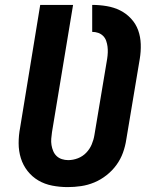

<svg xmlns="http://www.w3.org/2000/svg" viewBox="-20 -755 640 783"><path d="M256 8Q224 8 193 2Q162 -4 136.5 -19Q111 -34 92.5 -57.5Q74 -81 65 -110Q56 -139 56 -171Q56 -203 62 -234L144 -735H278L192 -216Q190 -203 189 -189.5Q188 -176 190 -163.5Q192 -151 197 -139Q202 -127 211 -118.5Q220 -110 232.5 -106Q245 -102 258 -102Q278 -102 297.5 -109.5Q317 -117 331.5 -132Q346 -147 354 -166Q362 -185 365 -204Q378 -282 391 -359.5Q404 -437 417 -515Q419 -528 419.5 -540.5Q420 -553 418.5 -565Q417 -577 413 -588.5Q409 -600 400.5 -608.5Q392 -617 380.5 -621Q369 -625 356 -625V-735Q386 -735 415.5 -730Q445 -725 470 -712.5Q495 -700 514.5 -679Q534 -658 543.5 -631.5Q553 -605 554 -575Q555 -545 550 -515L495 -186Q491 -159 481.5 -132.5Q472 -106 455 -82.5Q438 -59 414.5 -40.5Q391 -22 364.5 -11Q338 0 310.5 4Q283 8 256 8Z"/></svg>

Font: Iosevka Curly XBdExObl
Style: Regular
Weight: 800
Width: 7
Italic angle: -9°
Monospace: yes
Designer: Belleve Invis
Foundry: Belleve Invis
Version: Version 11.1.0; ttfautohint (v1.8.3)